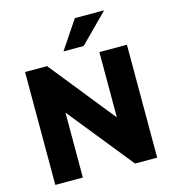

<svg xmlns="http://www.w3.org/2000/svg" viewBox="-133 -1049 1038 1158"><g transform="rotate(-15 386.0 -470.5)"><path d="M68 0V-705H205L554 -270H532V-705H704V0H566L218 -433H240V0ZM324 -765 442 -941H625L450 -765Z"/></g></svg>

Font: Nunito Sans 11pt Black
Style: Regular
Weight: 900
Version: Version 3.101;gftools[0.9.27]